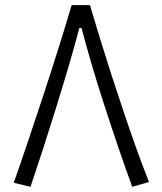

<svg xmlns="http://www.w3.org/2000/svg" viewBox="-20 -718 626 743"><path d="M328.1 -698.2Q343.8 -645 364.5 -577.1Q385.3 -509.3 409.4 -434.3Q433.6 -359.4 459 -283.9Q484.4 -208.5 509.3 -139.2Q534.2 -69.8 556.6 -13.7L491.7 4.9Q466.3 -64 438.5 -145.8Q410.6 -227.5 383.5 -311.3Q356.4 -395 333.7 -472.4Q311 -549.8 295.4 -609.9H287.1Q269 -541 245.4 -460.7Q221.7 -380.4 195.8 -297.1Q169.9 -213.9 144.8 -136.2Q119.6 -58.6 98.1 4.9L33.2 -10.7Q57.1 -78.1 85.4 -162.1Q113.8 -246.1 144 -337.9Q174.3 -429.7 203.4 -522Q232.4 -614.3 257.3 -698.2Z"/></svg>

Font: Cascadia Code NF Light
Style: Regular
Weight: 300
Monospace: yes
Designer: Aaron Bell
Foundry: Saja Typeworks
Version: Version 2404.023; ttfautohint (v1.8.4)